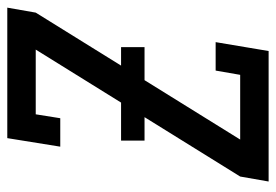

<svg xmlns="http://www.w3.org/2000/svg" viewBox="-138 -638 775 540"><g transform="rotate(-90 250.0 -367.5)"><path d="M10 0 24 -80 381 -655H199L188 -586H108L132 -735H499L485 -655L128 -80H310L322 -149H402L377 0ZM125 -349V-415H388V-349Z"/></g></svg>

Font: Iosevka Slab Medium Oblique
Style: Regular
Weight: 500
Italic angle: -9°
Monospace: yes
Designer: Belleve Invis
Foundry: Belleve Invis
Version: Version 11.1.1; ttfautohint (v1.8.3)